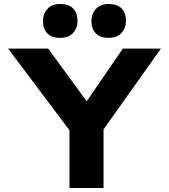

<svg xmlns="http://www.w3.org/2000/svg" viewBox="-20 -944 849 964"><path d="M328.8 0V-335L340.8 -274L20.8 -700H221.9L460.9 -373L373.8 -375L596.8 -700H787.9L488.9 -279L499.9 -343V0ZM525.7 -753.8Q483.3 -753.8 461.1 -776.4Q438.9 -799 438.9 -838.9Q438.9 -874.8 461.7 -899.4Q484.4 -924 525.7 -924Q568.2 -924 590.4 -901.7Q612.5 -879.4 612.5 -838.9Q612.5 -803 589.8 -778.4Q567 -753.8 525.7 -753.8ZM282.4 -753.8Q239.9 -753.8 217.8 -776.4Q195.6 -799 195.6 -838.9Q195.6 -874.8 218.4 -899.4Q241.1 -924 282.4 -924Q324.9 -924 347 -901.7Q369.2 -879.4 369.2 -838.9Q369.2 -803 346.5 -778.4Q323.7 -753.8 282.4 -753.8Z"/></svg>

Font: Lexend Exa
Style: Regular
Weight: 400
Designer: Bonnie Shaver-Troup, Thomas Jockin
Foundry: Lexend
Version: Version 1.007